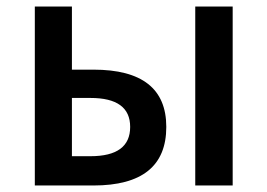

<svg xmlns="http://www.w3.org/2000/svg" viewBox="-20 -570 821 590"><path d="M87 -550H201V-356H267Q491 -356 491 -180Q491 0 267 0H87ZM258 -90Q380 -90 380 -180Q380 -269 258 -269H201V-90ZM580 -550H695V0H580Z"/></svg>

Font: Noto Sans S Chinese Medium
Style: Regular
Weight: 500
Designer: Ryoko NISHIZUKA  (kana & ideographs); Paul D. Hunt (Latin, Greek & Cyrillic); Wenlong ZHANG  (bopomofo); Sandoll Communi
Foundry: Adobe Systems Incorporated
Version: Version 1.000;PS 1;hotconv 1.0.78;makeotf.lib2.5.61930